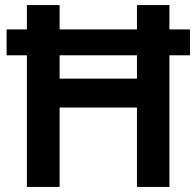

<svg xmlns="http://www.w3.org/2000/svg" viewBox="-20 -725 774 757"><path d="M729 -507V-609H648V-705H520V-609H215V-705H86V-609H6V-507H86V12H215V-301H520V12H648V-507ZM520 -415H215V-507H520Z"/></svg>

Font: Repo DemiBold
Style: Regular
Weight: 600
Designer: Stefan Peev
Foundry: Context Ltd
Version: Version 1.502